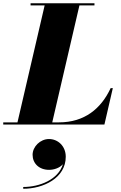

<svg xmlns="http://www.w3.org/2000/svg" viewBox="-70 -770 747 1187"><path d="M575.5 0 627.5 -225H614C555 -98 452 -13.5 295 -13.5H253L421 -736.5H514V-750H119V-736.5H206L38 -13.5H-50V0ZM131.5 187C131.5 239.5 171 280 233.5 280C262.5 280 298.5 269 319 245C290.5 340.5 174 386 73.5 386V397C197.5 397 336.5 331 336.5 199C336.5 133 288 89.5 233 89.5C178.5 89.5 131.5 137 131.5 187Z"/></svg>

Font: Bodoni* 16pt Fatface
Style: Italic
Weight: 900
Italic angle: -13°
Version: Version 2.3